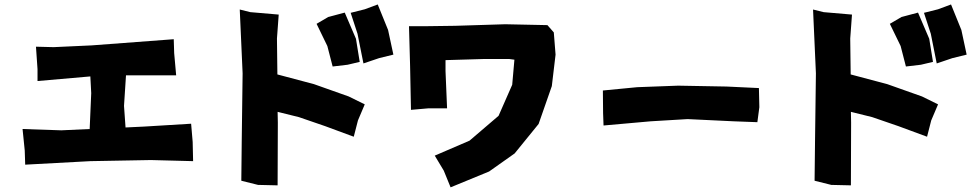

<svg xmlns="http://www.w3.org/2000/svg" viewBox="-20 -801 4310 852"><path d="M80.1 -228.5 89.8 -132.8 91.8 -70.3 380.9 -85.9 649.4 -90.8 836.9 -85.9 835 -170.9 828.1 -252 619.1 -239.3 537.1 -235.4 530.3 -331.1 539.1 -466.8H761.7L752.9 -565.4L751 -627L386.7 -599.6L217.8 -591.8L139.6 -593.8L146.5 -494.1V-441.4L380.9 -461.9L384.8 -387.7L377.9 -228.5L252 -222.7Z M1384.8 -695.3 1432.6 -596.7 1456.1 -505.9 1522.5 -513.7 1576.2 -526.4 1559.6 -628.9 1509.8 -745.1 1436.5 -725.6ZM1536.1 -744.1 1566.4 -651.4 1592.8 -519.5 1662.1 -543 1725.6 -558.6 1702.1 -668 1656.2 -781.2 1598.6 -759.8ZM1043.9 -758.8 1056.6 -475.6 1052.7 -175.8 1050.8 1 1125 19.5 1211.9 21.5 1212.9 -256.8 1211.9 -304.7 1306.6 -281.2 1422.9 -241.2 1549.8 -194.3 1568.4 -266.6 1598.6 -337.9 1527.3 -373 1373 -427.7 1210.9 -470.7 1209 -629.9 1216.8 -736.3 1090.8 -747.1Z M1794.9 -684.6 1799.8 -507.8 1803.7 -313.5 1880.9 -320.3H1963.9L1957 -485.4V-534.2L2124 -539.1H2240.2L2262.7 -536.1L2252.9 -424.8L2192.4 -287.1L2063.5 -176.8L1909.2 -110.4L1949.2 -43.9L1979.5 30.3L2150.4 -40L2263.7 -120.1L2370.1 -251L2428.7 -418.9L2445.3 -558.6L2437.5 -657.2L2409.2 -689.5L2221.7 -693.4L2000 -686.5L1859.4 -684.6Z M2655.3 -399.4 2656.2 -299.8 2658.2 -244.1 2867.2 -262.7 3031.2 -272.5 3236.3 -262.7 3340.8 -258.8 3349.6 -325.2 3347.7 -410.2 3204.1 -417 2989.3 -420.9 2807.6 -414.1Z M3928.7 -695.3 3976.6 -596.7 4000 -505.9 4066.4 -513.7 4120.1 -526.4 4103.5 -628.9 4053.7 -745.1 3980.5 -725.6ZM4080.1 -744.1 4110.4 -651.4 4136.7 -519.5 4206.1 -543 4269.5 -558.6 4246.1 -668 4200.2 -781.2 4142.6 -759.8ZM3587.9 -758.8 3600.6 -475.6 3596.7 -175.8 3594.7 1 3668.9 19.5 3755.9 21.5 3756.8 -256.8 3755.9 -304.7 3850.6 -281.2 3966.8 -241.2 4093.8 -194.3 4112.3 -266.6 4142.6 -337.9 4071.3 -373 3917 -427.7 3754.9 -470.7 3752.9 -629.9 3760.7 -736.3 3634.8 -747.1Z"/></svg>

Font: MaokenAssortedSans-TC
Style: Regular
Weight: 500
Version: Version 0.83